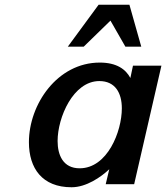

<svg xmlns="http://www.w3.org/2000/svg" viewBox="-20 -777 701 810"><path d="M576 -580 526 -757H396L266 -580H333L446 -690L509 -580ZM102 -177C102 -67 158 13 282 13C344 13 406 -30 441 -63L426 0H546L661 -500H541L530 -448C511 -484 473 -513 401 -513C222 -513 102 -337 102 -177ZM223 -182C223 -282 289 -435 399 -435C466 -435 494 -385 494 -320C494 -222 433 -67 316 -67C246 -67 223 -123 223 -182Z"/></svg>

Font: Perun SemiBold Italic
Style: Regular
Weight: 400
Italic angle: -12°
Foundry: Copyright (c) Stefan Peev, Context Ltd, 2016
Version: Version 1.026